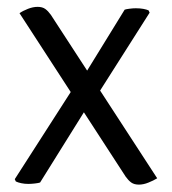

<svg xmlns="http://www.w3.org/2000/svg" viewBox="-20 -518 489 546"><path d="M35.5 -480.5Q45.5 -487.5 59.8 -493Q74 -498.5 87 -498.5Q100.5 -498.5 108.8 -492.5Q117 -486.5 124.5 -476L427 -11Q416.5 -4.5 402.2 1.2Q388 7 375 7Q361.5 7 353.2 1Q345 -5 337.5 -15.5ZM334.5 -490.5Q338.5 -492 348.2 -493.2Q358 -494.5 366 -494.5Q378 -494.5 387.5 -492.8Q397 -491 402.5 -488.5L405.5 -482L255.5 -246L232.5 -221L94 1Q90 2.5 79.2 3.8Q68.5 5 60.5 5Q50 5 40.5 3Q31 1 25 -2L22 -8.5L191.5 -272.5L217.5 -300.5Z"/></svg>

Font: Signika
Style: Regular
Weight: 300
Designer: Anna Giedry
Foundry: Anna Giedry
Version: Version 2.000